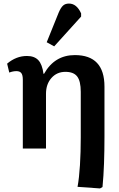

<svg xmlns="http://www.w3.org/2000/svg" viewBox="-20 -833 667 1077"><path d="M541 224 415 215Q424 166 428.5 93.5Q433 21 433 -61V-318Q433 -378 413 -404Q393 -430 347 -430Q299 -430 268.5 -395.5Q238 -361 238 -307V0H108V-386Q108 -412 99.5 -423Q91 -434 72 -434Q53 -434 32 -426L20 -476Q71 -519 131 -519Q173 -519 195 -495.5Q217 -472 224 -419H227Q286 -524 400 -524Q566 -524 566 -347V-67Q566 12 563.5 83Q561 154 555 216ZM284 -573 242 -596 309 -762Q321 -790 333.5 -801.5Q346 -813 367 -813Q410 -813 435 -758V-740Z"/></svg>

Font: Literata 12pt SemiBold
Style: Regular
Weight: 600
Designer: Latin by Veronika Burian and Jose Scaglione. Greek by Irene Vlachou. Cyrillic by Vera Evstafieva.
Foundry: TypeTogether
Version: Version 3.002